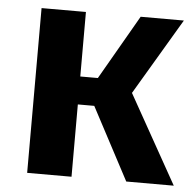

<svg xmlns="http://www.w3.org/2000/svg" viewBox="-45 -618 676 664"><g transform="rotate(5 292.5 -286.0)"><path d="M567 -572H417L288 -348H227V-572H73V0H227V-251H284L417 0H582L410 -307Z"/></g></svg>

Font: Glow Sans TC Normal
Style: Bold
Weight: 700
Designer: Ryoko NISHIZUKA (kana, bopomofo & ideographs); Paul D. Hunt (Latin, Greek & Cyrillic); Sandoll Communications, Soo-young
Version: Version 0.93